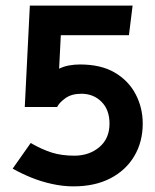

<svg xmlns="http://www.w3.org/2000/svg" viewBox="-20 -586 552 682"><path d="M183 -206Q190 -221 212 -237Q234 -253 269 -253Q312 -253 340.5 -224.5Q369 -196 369 -147Q369 -94 333 -63.5Q297 -33 244 -33Q199 -33 164 -44Q129 -55 89 -78L25 13Q55 30 90.5 44.5Q126 59 165 67.5Q204 76 241 76Q317 76 372 47.5Q427 19 457 -31.5Q487 -82 487 -147Q487 -203 462 -251Q437 -299 388 -328Q339 -357 264 -357Q244 -357 225 -353.5Q206 -350 190 -342L196 -461H438L451 -566H86L68 -206Z"/></svg>

Font: Catamaran Thin
Style: Bold
Weight: 700
Version: Version 2.000